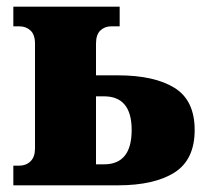

<svg xmlns="http://www.w3.org/2000/svg" viewBox="-20 -556 612 576"><path d="M20 0V-59H38Q58 -59 71.5 -72Q85 -85 85 -111V-425Q85 -452 71.5 -464.5Q58 -477 38 -477H20V-536H339V-477H314Q294 -477 281 -464.5Q268 -452 268 -425V-330H333Q443 -330 503.5 -292.5Q564 -255 564 -166Q564 -77 503.5 -38.5Q443 0 333 0ZM268 -63H292Q375 -63 375 -166Q375 -267 292 -267H268Z"/></svg>

Font: Noto Serif SemiCondensed Black
Style: Regular
Weight: 900
Width: 4
Designer: Monotype Design Team
Foundry: Monotype Imaging Inc.
Version: Version 2.014; ttfautohint (v1.8.4.7-5d5b)